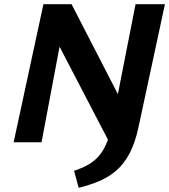

<svg xmlns="http://www.w3.org/2000/svg" viewBox="-20 -678 806 915"><path d="M501 0 213 -553 237 -658H321L590 -136ZM45 0 187 -658H302L178 0ZM355 217 333 136Q369 124 397.5 108.5Q426 93 447.5 69.5Q469 46 485 11Q501 -24 512 -78L626 -658H766L640 -72Q624 3 597.5 53Q571 103 534.5 134.5Q498 166 453 185Q408 204 355 217Z"/></svg>

Font: Ysabeau Infant ExtraBold
Style: Italic
Weight: 800
Italic angle: -12°
Designer: Christian Thalmann (Catharsis Fonts)
Version: Version 2.001;gftools[0.9.30]; featfreeze: ss01,ss02,lnum